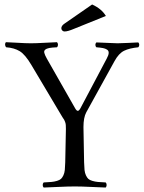

<svg xmlns="http://www.w3.org/2000/svg" viewBox="-20 -840 650 865"><path d="M395 -819.8Q438 -800.3 457 -768.1L313 -710Q285.2 -698.2 271 -698.2Q264.6 -698.2 260.5 -702.6Q256.3 -707 256.3 -712.9Q256.3 -724.1 271 -733.9ZM358.9 -108.9Q359.4 -87.9 360.8 -74.2Q362.3 -60.5 367.2 -50Q372.1 -39.6 377.9 -34.2Q383.8 -28.8 396 -25.1Q408.2 -21.5 420.9 -20.3Q433.6 -19 456.1 -18.1Q460.4 -13.7 460.4 -6.6Q460.4 0.5 456.1 4.9Q436 4.4 391.6 2.2Q347.2 0 316.9 0Q286.1 0 241 2.2Q195.8 4.4 176.8 4.9Q172.4 0.5 172.4 -6.6Q172.4 -13.7 176.8 -18.1Q199.2 -19 211.9 -20.3Q224.6 -21.5 236.8 -25.1Q249 -28.8 254.9 -34.2Q260.7 -39.6 265.6 -50Q270.5 -60.5 272 -74.2Q273.4 -87.9 273.9 -108.9L276.9 -258.8Q276.9 -270 276.4 -276.9Q275.9 -283.7 273.4 -290.3Q271 -296.9 269.3 -300Q267.6 -303.2 261.7 -311.5Q257.3 -319.3 252.9 -326.2L121.6 -546.9Q93.3 -594.7 68.8 -609.4Q43.9 -624.5 7.8 -627Q3.4 -631.3 2.9 -638.4Q2.4 -645.5 6.8 -649.9Q13.7 -649.9 54.9 -647.5Q96.2 -645 119.1 -645Q141.1 -645 180.9 -647.2Q220.7 -649.4 236.8 -649.9Q241.2 -645.5 241.2 -638.4Q241.2 -631.3 236.8 -627Q213.9 -626 202.1 -623.8Q190.4 -621.6 183.8 -616.2Q177.2 -610.8 179.7 -601.6Q181.6 -592.8 190.9 -576.2L317.4 -354Q324.2 -341.3 329.8 -340.6Q335.4 -339.8 342.3 -352.1L460.9 -576.2Q469.2 -591.3 469.7 -601.3Q470.2 -611.3 462.2 -616.5Q454.1 -621.6 443.6 -623.5Q433.1 -625.5 414.1 -627Q409.7 -631.3 409.7 -637.9Q409.7 -644.5 414.1 -648.9Q433.6 -648.4 465.8 -646.7Q498 -645 509.8 -645Q522.9 -645 557.6 -646.7Q592.3 -648.4 603 -648.9Q607.4 -644.5 607.4 -637.9Q607.4 -631.3 603 -627Q563 -623 539.1 -611.3Q515.1 -599.6 496.1 -564.9L368.7 -334Q356 -310.5 356 -267.6Z"/></svg>

Font: Linux Libertine Display G
Style: Regular
Weight: 400
Designer: Philipp H. Poll
Foundry: Philipp H. Poll
Version: Version 5.0.9